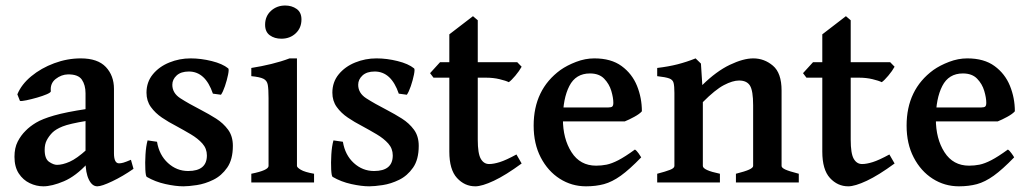

<svg xmlns="http://www.w3.org/2000/svg" viewBox="-20 -652 3678 686"><path d="M457 -48.8Q418.5 -22 380.9 -4.2Q343.3 13.7 327.6 13.7Q309.1 13.7 297.4 -10.5Q285.6 -34.7 285.6 -75.7V-318.8Q285.6 -348.1 272.5 -367.4Q259.3 -386.7 222.7 -386.2Q199.2 -385.7 179 -369.9Q158.7 -354 161.6 -326.2Q162.1 -321.8 147.5 -315.4Q132.8 -309.1 112.3 -303.2Q91.8 -297.4 74.2 -293.7Q56.6 -290 51.3 -291.5L42 -314.9Q56.6 -350.6 91.8 -379.6Q127 -408.7 173.6 -426Q220.2 -443.4 268.6 -443.4Q329.1 -443.4 358.2 -412.6Q387.2 -381.8 387.2 -334.5V-104.5Q387.2 -68.4 405.3 -68.4Q412.1 -68.4 420.7 -70.8Q429.2 -73.2 447.8 -81.1ZM290 -220.2Q228 -210 203.6 -200.2Q179.2 -190.4 166.5 -177.7Q154.3 -165 147 -150.9Q139.6 -136.7 139.6 -116.7Q139.6 -84.5 155.5 -73.7Q171.4 -63 183.6 -63Q203.6 -63 229 -74.2Q254.4 -85.4 290 -117.7L293.9 -69.3Q251 -22.5 208.3 -4.4Q165.5 13.7 134.8 13.7Q109.9 13.7 86.2 2.4Q62.5 -8.8 47.1 -32.2Q31.7 -55.7 31.7 -91.8Q31.7 -123.5 43.2 -146Q54.7 -168.5 71.8 -185.1Q86.4 -200.2 108.6 -213.6Q130.9 -227.1 173.1 -239.3Q215.3 -251.5 290 -262.7Z M812 -130.9Q812 -82 791.7 -53Q771.5 -23.9 741.9 -9.5Q712.4 4.9 683.1 9.3Q653.8 13.7 635.3 13.7Q607.4 13.7 571 5.6Q534.7 -2.4 504.4 -20Q500.5 -22.5 499.3 -46.1Q498 -69.8 499.8 -99.6Q501.5 -129.4 507.3 -150.4L541 -145.5Q548.8 -98.1 580.1 -69.6Q611.3 -41 652.3 -41Q719.2 -41 719.2 -96.7Q719.2 -121.1 703.1 -139.2Q687 -157.2 661.9 -172.1Q636.7 -187 608.9 -202.1Q583 -215.3 558.8 -231.7Q534.7 -248 519 -269.8Q503.4 -291.5 503.4 -320.8Q503.4 -358.9 526.1 -386.5Q548.8 -414.1 585 -428.7Q621.1 -443.4 661.1 -443.4Q698.2 -443.4 736.6 -433.8Q774.9 -424.3 795.4 -407.7Q798.8 -404.8 794.9 -385.3Q791 -365.7 783.7 -344.2Q776.4 -322.8 769.5 -313.5L740.7 -317.4Q713.9 -396.5 654.8 -396.5Q626.5 -396.5 611.1 -382.3Q595.7 -368.2 595.7 -349.1Q595.7 -319.3 624.5 -300.8Q653.3 -282.2 699.7 -258.3Q726.1 -244.6 752 -228.3Q777.8 -211.9 794.9 -188.7Q812 -165.5 812 -130.9Z M1057.1 -582.5Q1057.1 -552.2 1036.6 -533Q1016.1 -513.7 985.4 -513.7Q960.9 -513.7 944.1 -525.9Q927.2 -538.1 927.2 -563.5Q927.2 -594.2 948.2 -613.3Q969.2 -632.3 999 -632.3Q1022.5 -632.3 1039.8 -620.1Q1057.1 -607.9 1057.1 -582.5ZM877.9 0V-31.2Q939.5 -43.5 939.5 -59.1V-301.3Q939.5 -333 936.8 -348.6Q934.1 -364.3 921.1 -370.6Q908.2 -377 877.9 -379.9V-409.2Q915 -415 950 -423.6Q984.9 -432.1 1014.6 -443.4H1041V-59.1Q1041 -53.7 1054.9 -45.4Q1068.8 -37.1 1102.1 -31.2V0Z M1476.1 -130.9Q1476.1 -82 1455.8 -53Q1435.5 -23.9 1406 -9.5Q1376.5 4.9 1347.2 9.3Q1317.9 13.7 1299.3 13.7Q1271.5 13.7 1235.1 5.6Q1198.7 -2.4 1168.5 -20Q1164.6 -22.5 1163.3 -46.1Q1162.1 -69.8 1163.8 -99.6Q1165.5 -129.4 1171.4 -150.4L1205.1 -145.5Q1212.9 -98.1 1244.1 -69.6Q1275.4 -41 1316.4 -41Q1383.3 -41 1383.3 -96.7Q1383.3 -121.1 1367.2 -139.2Q1351.1 -157.2 1325.9 -172.1Q1300.8 -187 1272.9 -202.1Q1247.1 -215.3 1222.9 -231.7Q1198.7 -248 1183.1 -269.8Q1167.5 -291.5 1167.5 -320.8Q1167.5 -358.9 1190.2 -386.5Q1212.9 -414.1 1249 -428.7Q1285.2 -443.4 1325.2 -443.4Q1362.3 -443.4 1400.6 -433.8Q1439 -424.3 1459.5 -407.7Q1462.9 -404.8 1459 -385.3Q1455.1 -365.7 1447.8 -344.2Q1440.4 -322.8 1433.6 -313.5L1404.8 -317.4Q1377.9 -396.5 1318.8 -396.5Q1290.5 -396.5 1275.1 -382.3Q1259.8 -368.2 1259.8 -349.1Q1259.8 -319.3 1288.6 -300.8Q1317.4 -282.2 1363.8 -258.3Q1390.1 -244.6 1416 -228.3Q1441.9 -211.9 1459 -188.7Q1476.1 -165.5 1476.1 -130.9Z M1843.8 -67.9Q1786.6 -25.9 1744.4 -6.1Q1702.1 13.7 1678.2 13.7Q1640.1 13.7 1612.8 -16.1Q1585.4 -45.9 1585.4 -110.4V-374.5H1528.8L1516.6 -390.6L1552.2 -429.7H1585.4V-529.3L1669.9 -594.2L1687 -579.6V-429.7H1828.1L1843.8 -413.6Q1835.4 -398.4 1821.3 -381.6Q1807.1 -364.7 1797.9 -358.4Q1787.1 -363.8 1764.9 -369.1Q1742.7 -374.5 1715.8 -374.5H1687V-152.8Q1687 -103.5 1697.8 -84.7Q1708.5 -65.9 1727.5 -65.9Q1743.7 -65.9 1765.6 -72.8Q1787.6 -79.6 1825.2 -100.1Z M2273.4 -254.4Q2265.6 -245.1 2246.3 -234.6Q2227.1 -224.1 2212.4 -218.3H1939L1939.5 -268.1H2153.8Q2164.1 -268.1 2167.7 -271.5Q2171.4 -274.9 2171.4 -284.7Q2171.4 -302.7 2164.1 -327.4Q2156.7 -352.1 2138.7 -370.8Q2120.6 -389.6 2087.9 -389.6Q2037.1 -389.6 2014.2 -344.7Q1991.2 -299.8 1991.2 -227.1Q1991.2 -156.2 2022 -108.2Q2052.7 -60.1 2109.9 -60.1Q2128.9 -60.1 2147.2 -63.7Q2165.5 -67.4 2189.2 -79.6Q2212.9 -91.8 2248.5 -117.7Q2254.4 -114.3 2261.7 -104Q2269 -93.8 2271 -89.8Q2229 -46.4 2198 -24.2Q2167 -2 2137.9 5.9Q2108.9 13.7 2073.7 13.7Q2022.5 13.7 1980 -13.4Q1937.5 -40.5 1912.1 -89.4Q1886.7 -138.2 1886.7 -203.1Q1886.7 -332 1982.4 -401.9Q2005.9 -418.5 2038.3 -430.9Q2070.8 -443.4 2103.5 -443.4Q2163.6 -443.4 2200.9 -416Q2238.3 -388.7 2255.9 -345.5Q2273.4 -302.2 2273.4 -254.4Z M2609.4 0V-31.2Q2642.6 -39.6 2656.7 -46.1Q2670.9 -52.7 2670.9 -59.1V-275.9Q2670.9 -327.6 2659.7 -345.9Q2648.4 -364.3 2620.6 -364.3Q2597.7 -364.3 2566.4 -347.9Q2535.2 -331.5 2491.2 -287.1V-59.1Q2491.2 -43.9 2552.2 -31.2V0H2328.1V-31.2Q2358.4 -39.1 2374 -45.2Q2389.6 -51.3 2389.6 -59.1V-320.3Q2389.6 -344.2 2386.7 -355.7Q2383.8 -367.2 2371.1 -371.8Q2358.4 -376.5 2328.1 -379.9V-409.2Q2369.1 -414.1 2401.4 -422.4Q2433.6 -430.7 2465.3 -443.4L2484.4 -424.8L2489.3 -348.1Q2539.6 -397.5 2587.6 -420.4Q2635.7 -443.4 2671.4 -443.4Q2710.9 -443.4 2741.7 -417.2Q2772.5 -391.1 2772.5 -328.6V-59.1Q2772.5 -52.7 2785.2 -46.6Q2797.9 -40.5 2834 -31.2V0Z M3176.3 -67.9Q3119.1 -25.9 3076.9 -6.1Q3034.7 13.7 3010.7 13.7Q2972.7 13.7 2945.3 -16.1Q2918 -45.9 2918 -110.4V-374.5H2861.3L2849.1 -390.6L2884.8 -429.7H2918V-529.3L3002.4 -594.2L3019.5 -579.6V-429.7H3160.6L3176.3 -413.6Q3168 -398.4 3153.8 -381.6Q3139.6 -364.7 3130.4 -358.4Q3119.6 -363.8 3097.4 -369.1Q3075.2 -374.5 3048.3 -374.5H3019.5V-152.8Q3019.5 -103.5 3030.3 -84.7Q3041 -65.9 3060.1 -65.9Q3076.2 -65.9 3098.1 -72.8Q3120.1 -79.6 3157.7 -100.1Z M3606 -254.4Q3598.1 -245.1 3578.9 -234.6Q3559.6 -224.1 3544.9 -218.3H3271.5L3272 -268.1H3486.3Q3496.6 -268.1 3500.2 -271.5Q3503.9 -274.9 3503.9 -284.7Q3503.9 -302.7 3496.6 -327.4Q3489.3 -352.1 3471.2 -370.8Q3453.1 -389.6 3420.4 -389.6Q3369.6 -389.6 3346.7 -344.7Q3323.7 -299.8 3323.7 -227.1Q3323.7 -156.2 3354.5 -108.2Q3385.3 -60.1 3442.4 -60.1Q3461.4 -60.1 3479.7 -63.7Q3498 -67.4 3521.7 -79.6Q3545.4 -91.8 3581.1 -117.7Q3586.9 -114.3 3594.2 -104Q3601.6 -93.8 3603.5 -89.8Q3561.5 -46.4 3530.5 -24.2Q3499.5 -2 3470.5 5.9Q3441.4 13.7 3406.2 13.7Q3355 13.7 3312.5 -13.4Q3270 -40.5 3244.6 -89.4Q3219.2 -138.2 3219.2 -203.1Q3219.2 -332 3314.9 -401.9Q3338.4 -418.5 3370.8 -430.9Q3403.3 -443.4 3436 -443.4Q3496.1 -443.4 3533.4 -416Q3570.8 -388.7 3588.4 -345.5Q3606 -302.2 3606 -254.4Z"/></svg>

Font: Namdhinggo SemiBold
Style: Regular
Weight: 600
Designer: Victor Gaultney
Foundry: SIL International
Version: Version 3.001